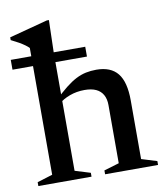

<svg xmlns="http://www.w3.org/2000/svg" viewBox="-90 -790 739 857"><g transform="rotate(-10 279.0 -361.0)"><path d="M317 -17.5 385.5 -38V-301.5Q385.5 -329 375 -348Q364.5 -367 343.8 -376.8Q323 -386.5 291.5 -386.5Q255.5 -386.5 224 -374.8Q192.5 -363 175.5 -347L160.5 -362Q192.5 -393 218.2 -413.5Q244 -434 266.5 -445.5Q289 -457 311.5 -461.8Q334 -466.5 359 -466.5Q424.5 -466.5 455.8 -427.5Q487 -388.5 487 -305V-39L557 -17.5V0H317ZM255.5 0H14.5V-17.5L84 -39V-613.5Q77.5 -620.5 66.8 -628.2Q56 -636 40.8 -644.8Q25.5 -653.5 6 -663V-675.5L180 -721.5H189.5L185.5 -572V-39L255.5 -17.5ZM-9 -531.5V-576H328.5V-531.5Z"/></g></svg>

Font: Newsreader 36pt Medium
Style: Regular
Weight: 500
Designer: Hugues Gentile
Foundry: Production Type
Version: Version 1.003